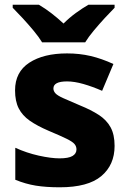

<svg xmlns="http://www.w3.org/2000/svg" viewBox="-20 -786 546 816"><path d="M467 -166Q467 -85 410.5 -37.5Q354 10 234 10Q176 10 132.5 3Q89 -4 45 -22V-158Q93 -136 145 -124.5Q197 -113 233 -113Q271 -113 288 -123Q305 -133 305 -151Q305 -164 296.5 -174Q288 -184 262.5 -196.5Q237 -209 187 -230Q138 -251 106.5 -273Q75 -295 59.5 -325.5Q44 -356 44 -402Q44 -480 104.5 -519.5Q165 -559 265 -559Q318 -559 365 -548Q412 -537 462 -514L414 -400Q373 -418 334.5 -429Q296 -440 265 -440Q207 -440 207 -410Q207 -399 215.5 -389.5Q224 -380 248.5 -369Q273 -358 320 -338Q367 -319 400 -297.5Q433 -276 450 -245Q467 -214 467 -166ZM159 -606Q145 -629 122.5 -656Q100 -683 76.5 -708.5Q53 -734 34 -753V-766H145Q172 -750 197.5 -730.5Q223 -711 250 -686Q275 -711 302.5 -731Q330 -751 356 -766H467V-753Q449 -735 425.5 -709.5Q402 -684 379 -656.5Q356 -629 342 -606Z"/></svg>

Font: Noto Sans Sinhala ExtraBold
Style: Regular
Weight: 800
Designer: Jelle Bosma - Monotype Design Team
Foundry: Monotype Imaging Inc.
Version: Version 2.006; ttfautohint (v1.8.4.7-5d5b)